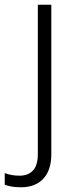

<svg xmlns="http://www.w3.org/2000/svg" viewBox="-72 -552 325 812"><path d="M17 240Q-6 240 -23 237Q-40 234 -52 229V180Q-24 191 11 191Q47 191 67.5 169Q88 147 88 99V-532H145V100Q145 168 111 204Q77 240 17 240Z"/></svg>

Font: RS Noto Sans Light
Style: Regular
Weight: 300
Designer: Monotype Design Team
Foundry: Monotype Imaging Inc.
Version: Version 3.10